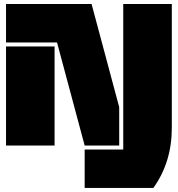

<svg xmlns="http://www.w3.org/2000/svg" viewBox="-20 -720 880 950"><path d="M569.8 -189.9V0H398.9L262.2 -509.8H9.8V-700.2H433.1ZM9.8 0V-490.2H250V0ZM398.9 210V20H589.8V-700.2H830.1V-86.9Q830.1 82.5 738.8 210Z"/></svg>

Font: Nastup Basic
Style: Regular
Weight: 400
Designer: Maksym Kobuzan
Foundry: Zakznak
Version: Version 1.020;FEAKit 1.0